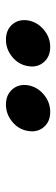

<svg xmlns="http://www.w3.org/2000/svg" viewBox="207 -994 188 642"><g transform="rotate(-90 301.0 -673.0)"><path d="M464.8 -599.1Q432.6 -599.1 414.1 -620.6Q395.5 -642.1 400.9 -673.3Q405.8 -704.6 431.4 -725.8Q457 -747.1 489.3 -747.1Q522 -747.1 540.3 -725.8Q558.6 -704.6 553.7 -673.3Q548.3 -642.1 522.7 -620.6Q497.1 -599.1 464.8 -599.1ZM247.6 -599.1Q215.3 -599.1 197 -620.6Q178.7 -642.1 184.1 -673.3Q189 -704.6 214.6 -725.8Q240.2 -747.1 272.5 -747.1Q304.7 -747.1 323.2 -725.8Q341.8 -704.6 336.9 -673.3Q331.5 -642.1 305.9 -620.6Q280.3 -599.1 247.6 -599.1Z"/></g></svg>

Font: Inter 24pt
Style: Bold Italic
Weight: 700
Italic angle: -9.3988°
Version: Version 4.001;git-66647c0bb